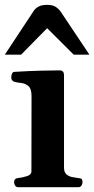

<svg xmlns="http://www.w3.org/2000/svg" viewBox="-24 -780 393 800"><path d="M51.3 0Q43 0 38.8 -7.3Q34.7 -14.6 34.7 -20Q34.7 -36.6 50.8 -38.1Q68.8 -40 87.9 -45.9Q106.9 -51.8 106.9 -65.9L107.4 -379.9Q107.4 -410.2 94.7 -421.1Q82 -432.1 64.9 -434.1Q47.9 -436 34.7 -439.5Q29.8 -441.9 26.4 -445.8Q22.9 -449.7 22.9 -459Q22.9 -464.8 25.9 -472.4Q28.8 -480 34.7 -480.5Q98.1 -484.4 149.4 -485.6Q200.7 -486.8 228 -486.8Q231.9 -486.8 237.1 -482.9Q242.2 -479 242.7 -467.3V-82Q242.7 -62.5 252.7 -53.7Q262.7 -44.9 276.6 -42.2Q290.5 -39.6 302.2 -38.1Q312.5 -37.1 316.2 -34.2Q319.8 -31.2 319.8 -20Q319.8 -14.6 315.7 -7.3Q311.5 0 303.2 0ZM-3.9 -552.2 116.7 -734.9Q124 -745.6 137 -752.7Q149.9 -759.8 172.4 -759.8Q195.8 -759.8 208.7 -751Q221.7 -742.2 229.5 -730.5L348.6 -552.2H283.2L172.4 -662.6L64 -552.2Z"/></svg>

Font: Gelasio SemiBold
Style: Regular
Weight: 600
Designer: Eben Sorkin
Foundry: Eben Sorkin
Version: Version 1.008